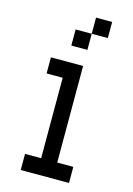

<svg xmlns="http://www.w3.org/2000/svg" viewBox="-129 -934 693 1000"><g transform="rotate(15 217.0 -434.0)"><path d="M260.4 -607.6V-86.8H347.2V0H86.8V-86.8H173.6V-520.8H86.8V-607.6ZM260.4 -694.4H173.6V-781.2H260.4ZM347.2 -781.2H260.4V-868.1H347.2Z"/></g></svg>

Font: 8-bit Operator+
Style: Regular
Weight: 400
Designer: GrandChaos9000
Foundry: Grand Chaos Productions
Version: Version 1.2.0 - April 24, 2014